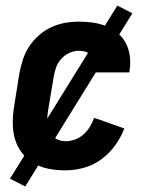

<svg xmlns="http://www.w3.org/2000/svg" viewBox="-20 -606 540 692"><path d="M216 8Q185 8 156 2.5Q127 -3 102 -17.5Q77 -32 59.5 -54.5Q42 -77 34 -104.5Q26 -132 26 -162.5Q26 -193 31 -223L50 -343Q55 -368 63 -392.5Q71 -417 85.5 -439Q100 -461 120.5 -479Q141 -497 165 -508Q189 -519 214 -523.5Q239 -528 264 -528Q290 -528 315 -524.5Q340 -521 363 -511.5Q386 -502 404.5 -486.5Q423 -471 434 -449.5Q445 -428 448 -402.5Q451 -377 447 -351L446 -345H322V-348Q325 -362 322.5 -376.5Q320 -391 312.5 -402Q305 -413 292 -418Q279 -423 264 -423Q247 -423 229.5 -415Q212 -407 199.5 -392.5Q187 -378 181.5 -361Q176 -344 173 -326L153 -206Q150 -187 150 -168Q150 -149 157.5 -132.5Q165 -116 181 -106.5Q197 -97 216 -97Q233 -97 250 -103Q267 -109 280.5 -121Q294 -133 303.5 -148.5Q313 -164 319 -181L335 -176L428 -143Q416 -111 395 -82Q374 -53 345.5 -32Q317 -11 283 -1.5Q249 8 216 8ZM71 66 16 38 403 -586 457 -558Z"/></svg>

Font: Iosevka Curly Extrabold
Style: Italic
Weight: 800
Italic angle: -9°
Monospace: yes
Designer: Belleve Invis
Foundry: Belleve Invis
Version: Version 22.1.2; ttfautohint (v1.8.4)